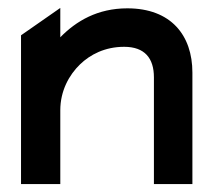

<svg xmlns="http://www.w3.org/2000/svg" viewBox="-20 -464 541 484"><path d="M465 -281C465 -375 411 -443 301 -443C226 -443 172 -411 132 -370V-444L33 -375V0H132V-186C132 -235 154 -275 182 -302C207 -326 244 -346 293 -346C345 -346 368 -317 368 -269V0H465Z"/></svg>

Font: Charger
Style: ExBd
Weight: 400
Designer: Jasper
Foundry: Cannot Into Space Fonts
Version: Version 0.99